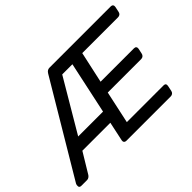

<svg xmlns="http://www.w3.org/2000/svg" viewBox="-161 -984 1267 1267"><g transform="rotate(-45 473.0 -350.0)"><path d="M-14 0Q-31 0 -32.5 -13Q-34 -26 -29 -35L354 -678Q361 -690 369.5 -695Q378 -700 388 -700H960Q971 -700 976 -693.5Q981 -687 979 -676L971 -638Q969 -627 961.5 -621Q954 -615 943 -615H609L561 -396H873Q884 -396 889 -389.5Q894 -383 892 -372L884 -335Q882 -325 874.5 -318.5Q867 -312 856 -312H544L495 -85H838Q849 -85 853.5 -79Q858 -73 856 -62L848 -23Q846 -13 838.5 -6.5Q831 0 820 0H405Q395 0 389.5 -6.5Q384 -13 386 -23L415 -159H154L68 -17Q63 -10 55.5 -5Q48 0 39 0ZM201 -245H433L511 -609H416Z"/></g></svg>

Font: Rubik
Style: Italic
Weight: 400
Italic angle: -12°
Designer: Hubert and Fischer
Foundry: Hubert and Fischer
Version: Version 2.300;gftools[0.9.30]